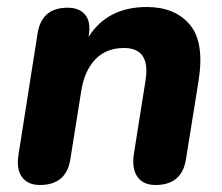

<svg xmlns="http://www.w3.org/2000/svg" viewBox="-20 -521 635 548"><path d="M94 7Q59 7 42.5 -16Q26 -39 33 -81L87 -424Q98 -499 173 -499Q207 -499 223.5 -478.5Q240 -458 233 -418V-416Q287 -501 399 -501Q479 -501 521.5 -451Q564 -401 547 -292L511 -68Q500 7 424 7Q389 7 372.5 -16Q356 -39 362 -81L395 -289Q411 -384 334 -384Q283 -384 252 -351.5Q221 -319 212 -262L181 -68Q170 7 94 7Z"/></svg>

Font: Nunito ExtraBold
Style: Italic
Weight: 800
Italic angle: -9°
Designer: Vernon Adams
Foundry: Vernon Adams
Version: Version 3.601; ttfautohint (v1.8.2.53-6de2)